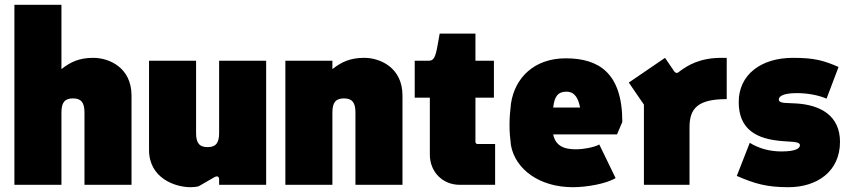

<svg xmlns="http://www.w3.org/2000/svg" viewBox="-20 -770 3550 800"><path d="M40 0H236V-301C236 -342 249 -360 284 -360C319 -360 332 -342 332 -301V0H528V-372C528 -489 434 -529 369 -529C312 -529 275 -513 236 -482V-750H40Z M774 10C786 10 797 9 808 6L872 -31C886 -39 893 -34 893 -23V0H1089V-517H893V-216C893 -175 880 -157 845 -157C810 -157 797 -175 797 -216V-517H601V-145C601 -28 709 10 774 10Z M1169 0H1365V-301C1365 -342 1378 -360 1413 -360C1448 -360 1461 -342 1461 -301V0H1657V-372C1657 -489 1563 -529 1498 -529C1441 -529 1404 -513 1365 -482V-517H1169Z M1895 0H2043V-170H1970C1965 -170 1961 -173 1961 -179V-363H2038V-517H1961V-630H1812L1804 -585C1794 -527 1786 -517 1766 -517H1708V-363H1771V-126C1771 -53 1825 0 1895 0Z M2367 10C2423 10 2506 -4 2545 -28L2477 -168C2455 -155 2405 -148 2385 -148C2357 -148 2297 -147 2285 -210H2551L2573 -262C2573 -469 2472 -527 2337 -527C2206 -527 2125 -446 2109 -338C2105 -305 2103 -277 2103 -249C2103 -221 2105 -196 2109 -164C2128 -64 2228 10 2367 10ZM2285 -322C2290 -367 2304 -388 2340 -388C2377 -388 2390 -357 2397 -322Z M2663 0H2853V-240C2853 -319 2888 -357 3008 -357V-529H2987C2894 -529 2845 -497 2812 -473C2802 -463 2795 -465 2789 -473L2751 -529L2600 -426L2663 -334Z M3265 10C3385 10 3480 -56 3480 -179C3480 -288 3399 -333 3297 -339L3254 -341C3230 -342 3225 -349 3225 -355C3225 -368 3241 -382 3301 -382C3340 -382 3387 -375 3424 -359L3474 -491C3412 -518 3373 -529 3284 -529C3151 -529 3058 -459 3058 -345C3058 -229 3134 -190 3241 -182L3284 -179C3308 -177 3313 -171 3313 -165C3313 -152 3296 -139 3236 -139C3190 -139 3144 -150 3104 -175L3050 -37C3126 -4 3176 10 3265 10Z"/></svg>

Font: Finlandica Black
Style: Regular
Weight: 900
Designer: Niklas Ekholm, Juho Hiilivirta, Jaakko Suomalainen
Foundry: Helsinki Type Studio
Version: Version 2.000;Glyphs 3.2 (3202)